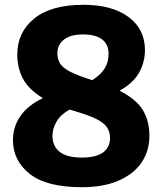

<svg xmlns="http://www.w3.org/2000/svg" viewBox="-20 -770 678 800"><path d="M320.5 10Q174.5 10 104.2 -45.2Q34 -100.5 34 -186Q34 -242.5 65.8 -287.5Q97.5 -332.5 159 -361Q100.5 -396 76.2 -441.2Q52 -486.5 52 -542.5Q52 -635.5 122.5 -692.8Q193 -750 327.5 -750Q447 -750 515.5 -699.2Q584 -648.5 584 -561Q584 -512 560 -468.2Q536 -424.5 478.5 -392Q548 -356.5 575.2 -311.2Q602.5 -266 602.5 -204Q602.5 -141.5 570.2 -93.5Q538 -45.5 475 -17.8Q412 10 320.5 10ZM219 -548.5Q219 -524 230 -505.8Q241 -487.5 272.5 -471.2Q304 -455 364.5 -436Q400.5 -459 416.5 -485.5Q432.5 -512 432.5 -545.5Q432.5 -585 405.5 -605.8Q378.5 -626.5 327 -626.5Q272.5 -626.5 245.8 -604.5Q219 -582.5 219 -548.5ZM198.5 -204Q198.5 -161 228.8 -137.2Q259 -113.5 321 -113.5Q381 -113.5 409.8 -135.2Q438.5 -157 438.5 -194.5Q438.5 -221 425.5 -240Q412.5 -259 379.8 -275Q347 -291 286.5 -308.5Q278 -311 270 -313.5Q233.5 -293.5 216 -264Q198.5 -234.5 198.5 -204Z"/></svg>

Font: Encode Sans Semi Condensed ExtraBold
Style: Regular
Weight: 800
Width: 4
Designer: Multiple Designers
Foundry: Impallari Type
Version: Version 3.000; ttfautohint (v1.8.3) -l 8 -r 50 -G 200 -x 14 